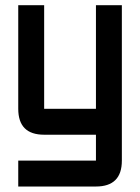

<svg xmlns="http://www.w3.org/2000/svg" viewBox="-20 -508 528 724"><path d="M48.8 -488.3H146.5V-97.7H341.8V-488.3H439.5V97.7Q439.5 195.3 341.8 195.3H48.8V97.7H341.8V0H146.5Q48.8 0 48.8 -97.7Z"/></svg>

Font: BabelStone Runic Beorhtric
Style: Regular
Weight: 400
Designer: Andrew West
Foundry: BabelStone
Version: Version 7.004;November 9, 2023